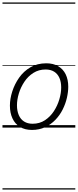

<svg xmlns="http://www.w3.org/2000/svg" viewBox="-20 -1030 628 1550"><path d="M238 19Q181 19 141 -5.5Q101 -30 80.5 -74.5Q60 -119 60 -177Q60 -232 79 -291.5Q98 -351 134.5 -403Q171 -455 226 -487Q281 -519 354 -519Q410 -519 450 -495.5Q490 -472 510.5 -429.5Q531 -387 531 -330Q531 -288 520 -240Q509 -192 486 -146Q463 -100 427.5 -63Q392 -26 344.5 -3.5Q297 19 238 19ZM243 -31Q300 -31 343 -59.5Q386 -88 415 -132.5Q444 -177 459 -228Q474 -279 474 -324Q474 -369 459.5 -401.5Q445 -434 417 -451.5Q389 -469 348 -469Q293 -469 249.5 -441.5Q206 -414 176.5 -369.5Q147 -325 132 -275Q117 -225 117 -180Q117 -135 131.5 -101Q146 -67 174.5 -49Q203 -31 243 -31ZM0 490H588V500H0ZM0 -20H588V0H0ZM0 -505H588V-500H0ZM0 -1010H588V-1000H0Z"/></svg>

Font: Playwrite AU QLD Guides
Style: Regular
Weight: 400
Designer: Veronika Burian, José Scaglione
Foundry: TypeTogether
Version: Version 1.003